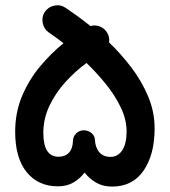

<svg xmlns="http://www.w3.org/2000/svg" viewBox="-20 -646 633 716"><path d="M147 -601.6Q159.7 -620.1 182.4 -625Q205.1 -629.9 224.1 -617.2Q241.7 -605.5 265.9 -588.1Q290 -570.8 317.4 -548.8Q335.4 -554.2 353.3 -546.9Q371.1 -539.6 380.4 -522.5Q389.6 -506.3 386.7 -487.8Q430.2 -446.3 469 -395.5Q507.8 -344.7 532.2 -287.1Q556.6 -229.5 556.6 -167Q556.6 -69.8 515.6 -10Q474.6 49.8 397.9 49.8Q363.3 49.8 338.1 34.9Q313 20 295.4 -2.4Q278.8 19.5 254.4 34.2Q230 48.8 195.8 48.8Q122.1 48.8 79.3 -4.2Q36.6 -57.1 36.6 -154.8Q36.6 -227.1 62.5 -288.3Q88.4 -349.6 129.9 -398.9Q171.4 -448.2 216.8 -484.9Q201.7 -496.6 188 -506.6Q174.3 -516.6 162.6 -524.4Q144 -537.1 139.4 -560.1Q134.8 -583 147 -601.6ZM334 -125Q335.4 -95.7 350.3 -78.4Q365.2 -61 392.1 -61Q419.4 -61 435.8 -85.4Q452.1 -109.9 452.1 -155.8Q452.1 -199.7 430.9 -244.4Q409.7 -289.1 375.5 -331.5Q341.3 -374 302.7 -411.1Q261.7 -381.3 224.9 -341.1Q188 -300.8 164.8 -252.4Q141.6 -204.1 141.6 -150.4Q141.6 -61.5 198.2 -61.5Q223.1 -61.5 237.3 -76.9Q251.5 -92.3 252 -120.6Q252.4 -137.7 265.1 -149.4Q273.9 -157.7 286.6 -159.7Q303.2 -162.1 318.1 -152.1Q333 -142.1 334 -125Z"/></svg>

Font: Mikhak SemiBold
Style: Regular
Weight: 600
Designer: Amin Abedi
Version: Version 3.3